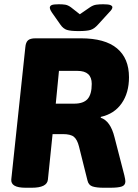

<svg xmlns="http://www.w3.org/2000/svg" viewBox="-20 -880 650 902"><path d="M100 2Q30 2 33 -37L99 -658Q101 -681 111.5 -690.5Q122 -700 147 -700H360Q473 -700 529.5 -653Q586 -606 586 -517Q586 -444 551.5 -394.5Q517 -345 454 -331L453 -327Q499 -312 518 -235L564 -57Q569 -36 569 -28Q569 -10 552.5 -4Q536 2 498 2H466Q434 2 415 -4Q396 -10 391 -32L351 -192Q343 -224 327.5 -237Q312 -250 275 -250H227L205 -36Q201 2 129 2ZM242 -393H328Q372 -393 391.5 -415Q411 -437 411 -486Q411 -547 344 -547H257ZM465 -860Q490 -860 499 -856Q508 -852 508 -846Q508 -842 505 -836.5Q502 -831 492 -821L440 -764Q423 -745 405.5 -739.5Q388 -734 349 -734Q312 -734 294.5 -739.5Q277 -745 264 -764L224 -821Q218 -830 216 -835.5Q214 -841 214 -843Q214 -852 222.5 -856Q231 -860 256 -860Q274 -860 286.5 -858Q299 -856 313 -846L355 -813L403 -846Q418 -856 432.5 -858Q447 -860 465 -860Z"/></svg>

Font: Asap ExtraBold
Style: Italic
Weight: 800
Italic angle: -6°
Designer: Pablo Cosgaya
Foundry: Omnibus-Type
Version: Version 3.001; ttfautohint (v1.8.4.7-5d5b)